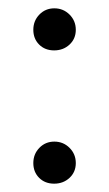

<svg xmlns="http://www.w3.org/2000/svg" viewBox="-20 -440 262 461"><path d="M110.5 -100Q132 -100 147 -85Q162 -70 162 -48.5Q162 -27 147 -13Q132 1 110 1Q88 1 74 -13Q60 -27 60 -48.5Q60 -70 74.5 -85Q89 -100 110.5 -100ZM110.5 -420Q132 -420 147 -405Q162 -390 162 -368.5Q162 -347 147 -333Q132 -319 110 -319Q88 -319 74 -333Q60 -347 60 -368.5Q60 -390 74.5 -405Q89 -420 110.5 -420Z"/></svg>

Font: Hind Kochi Light
Style: Regular
Weight: 300
Designer: Dhruvi Tolia
Foundry: Indian Type Foundry
Version: Version 0.702;PS 1.0;hotconv 1.0.81;makeotf.lib2.5.63406